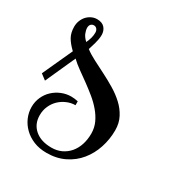

<svg xmlns="http://www.w3.org/2000/svg" viewBox="-121 -525 563 605"><g transform="rotate(30 160.0 -222.5)"><path d="M285.2 -169.9Q285.2 -136.7 275.1 -106.2Q265.1 -75.7 245.8 -52Q226.6 -28.3 198 -14.2Q169.4 0 132.8 0Q106.4 0 85.7 -8.5Q64.9 -17.1 50.3 -31.5Q35.6 -45.9 27.8 -64.2Q20 -82.5 20 -102.1Q20 -121.6 27.6 -138.4Q35.2 -155.3 48.1 -167.2Q61 -179.2 77.6 -186Q94.2 -192.9 112.8 -192.9Q124.5 -192.9 137.2 -189.9V-175.8Q121.6 -175.8 106.7 -169.4Q91.8 -163.1 80.3 -152.1Q68.8 -141.1 62 -125.7Q55.2 -110.4 55.2 -92.8Q55.2 -60.5 77.4 -41.3Q99.6 -22 138.2 -22Q157.7 -22 173.8 -29.5Q189.9 -37.1 201.4 -50.5Q212.9 -64 219 -82.5Q225.1 -101.1 225.1 -123Q225.1 -144 216.8 -162.1Q208.5 -180.2 194.8 -196.3Q181.2 -212.4 163.8 -226.6Q146.5 -240.7 128.7 -253.7Q110.8 -266.6 93.8 -278.8Q76.7 -291 64 -303.2L15.1 -194.8L-4.9 -210L44.9 -318.8Q26.9 -335.9 18.3 -351.3Q9.8 -366.7 9.8 -388.2Q9.8 -399.9 13.9 -410.4Q18.1 -420.9 25.1 -428.5Q32.2 -436 41.5 -440.4Q50.8 -444.8 61 -444.8Q79.6 -444.8 88.9 -434.3Q98.1 -423.8 98.1 -408.2Q98.1 -400.9 96.7 -392.8Q95.2 -384.8 93 -376.7Q90.8 -368.7 88.6 -361.8Q86.4 -355 85 -350.1Q99.6 -338.9 120.1 -328.4Q140.6 -317.9 162.8 -306.6Q185.1 -295.4 207 -282.2Q229 -269 246.3 -252.9Q263.7 -236.8 274.4 -216.3Q285.2 -195.8 285.2 -169.9ZM62 -422.9Q55.2 -422.9 51 -418.2Q46.9 -413.6 46.9 -405.8Q46.9 -397 51.3 -386.2Q55.7 -375.5 66.9 -365.2Q71.8 -375.5 74.5 -385.3Q77.1 -395 77.1 -404.8Q77.1 -412.6 73 -417.7Q68.8 -422.9 62 -422.9Z"/></g></svg>

Font: Rochester
Style: Regular
Weight: 400
Version: Version 1.006